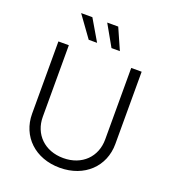

<svg xmlns="http://www.w3.org/2000/svg" viewBox="-167 -1065 1069 1199"><g transform="rotate(20 368.0 -465.0)"><path d="M368.2 11.2C532.2 11.2 644.5 -97.7 644.5 -247.1V-727.5H575.2V-252C575.2 -137.2 493.2 -53.2 368.2 -53.2C243.2 -53.2 160.6 -137.2 160.6 -252V-727.5H91.3V-247.1C91.3 -98.1 203.6 11.2 368.2 11.2ZM417 -801.8H472.7L410.6 -942.4H337.4ZM265.6 -801.8H321.3L238.8 -942.4H164.1Z"/></g></svg>

Font: Raveo Light
Style: Regular
Weight: 300
Designer: Jakub Foglar, Rasmus Andersson (Inter)
Foundry: Jakubfoglar.com
Version: Version 1.100;Glyphs 3.2.3 (3260)